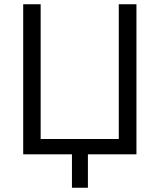

<svg xmlns="http://www.w3.org/2000/svg" viewBox="-20 -725 750 902"><path d="M318 157V0H89V-705H171V-72H538V-705H621V0H393V157Z"/></svg>

Font: Nunito Sans 10pt SemiCondensed
Style: Regular
Weight: 400
Width: 4
Designer: Vernon Adams
Foundry: Vernon Adams
Version: Version 3.101;gftools[0.9.27]